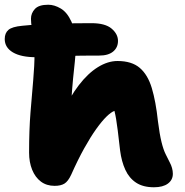

<svg xmlns="http://www.w3.org/2000/svg" viewBox="-50 -780 781 812"><path d="M181 6Q147 6 123 -12Q99 -30 86 -62Q73 -94 73 -135Q73 -230 79 -305Q85 -380 90.5 -441.5Q96 -503 96 -555Q96 -594 92.5 -618.5Q89 -643 85 -662Q81 -681 81 -701Q81 -724 97.5 -742Q114 -760 154 -760Q180 -760 207 -744Q234 -728 252 -688.5Q270 -649 270 -577Q270 -550 266.5 -519Q263 -488 259 -447Q255 -406 251.5 -351.5Q248 -297 248 -224L212 -297Q245 -370 283.5 -420Q322 -470 364 -496Q406 -522 447 -522Q507 -522 541 -493Q575 -464 592 -407.5Q609 -351 618 -267Q625 -212 633 -179.5Q641 -147 650.5 -128Q660 -109 668 -93Q674 -82 677.5 -69.5Q681 -57 681 -45Q681 -19 660 -3.5Q639 12 601 12Q555 12 525.5 -7.5Q496 -27 480 -62Q464 -97 458 -143Q452 -197 448 -228Q444 -259 441 -277Q438 -295 434 -311Q420 -306 400.5 -287Q381 -268 357 -234.5Q333 -201 306 -152.5Q279 -104 251 -41Q238 -13 222.5 -3.5Q207 6 181 6ZM103 -538Q39 -538 4.5 -558.5Q-30 -579 -30 -615Q-30 -640 -14.5 -653.5Q1 -667 44 -671Q113 -678 188.5 -680Q264 -682 337 -682Q395 -682 422 -659Q449 -636 449 -607Q449 -579 428.5 -562Q408 -545 370 -545Q291 -545 238 -543.5Q185 -542 153 -540Q121 -538 103 -538Z"/></svg>

Font: Shantell Sans ExtraBold
Style: Regular
Weight: 800
Designer: Stephen Nixon, Anya Danilova, Shantell Martin
Foundry: Arrow Type
Version: Version 1.011;[c5ecc13dd]